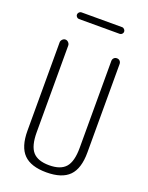

<svg xmlns="http://www.w3.org/2000/svg" viewBox="-167 -989 834 1082"><g transform="rotate(20 250.0 -447.5)"><path d="M70.3 -174.8V-704.1Q70.3 -713.9 78.1 -722.2Q85.9 -730.5 96.2 -730.5Q106.4 -730.5 114.3 -722.2Q122.1 -713.9 122.1 -704.1V-184.6Q122.1 -102.5 152.3 -67.9Q182.6 -33.2 251 -33.2Q319.3 -33.2 349.6 -67.9Q379.9 -102.5 379.9 -184.6V-705.1Q379.9 -715.8 386.7 -723.1Q393.6 -730.5 404.8 -730.5Q416 -730.5 422.9 -723.1Q429.7 -715.8 429.7 -705.1V-174.8Q429.7 -78.1 386.2 -34.2Q342.8 9.8 250 9.8Q157.2 9.8 113.8 -34.2Q70.3 -78.1 70.3 -174.8ZM127.9 -905.3H372.1Q379.9 -905.3 385.7 -898.9Q391.6 -892.6 391.6 -884.8Q391.6 -877 385.7 -871.1Q379.9 -865.2 372.1 -865.2H127.9Q120.1 -865.2 114.3 -871.1Q108.4 -877 108.4 -884.8Q108.4 -892.6 114.3 -898.9Q120.1 -905.3 127.9 -905.3Z"/></g></svg>

Font: Rounded-L Mgen+ 1mn light
Style: Regular
Weight: 200
Designer: [Source Han Sans]
Ryoko NISHIZUKA  (kana & ideographs); Paul D. Hunt (Latin, Greek & Cyrillic); Wenlong ZHANG  (bopomofo
Version: Version 1.059.20150602